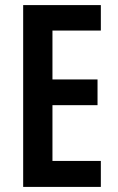

<svg xmlns="http://www.w3.org/2000/svg" viewBox="-20 -785 463 754"><path d="M376 -51H71V-765H376V-665H186V-473H363V-372H186V-153H376Z"/></svg>

Font: Noto Sans Tamil UI ExtraCondensed SemiBold
Style: Regular
Weight: 600
Width: 2
Designer: Jelle Bosma - Monotype Design Team
Foundry: Monotype Imaging Inc.
Version: Version 2.004; ttfautohint (v1.8.4.7-5d5b)